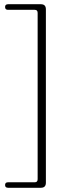

<svg xmlns="http://www.w3.org/2000/svg" viewBox="-20 -760 327 908"><path d="M158 87.5V-699Q158 -713.5 144.5 -713.5H18Q4 -713.5 4 -727Q4 -740 18 -740H173.5Q197 -740 197 -716V104Q197 128 173.5 128H18Q4 128 4 115Q4 102 18 102H144.5Q158 102 158 87.5Z"/></svg>

Font: Fraunces 9pt Soft Thin
Style: Regular
Weight: 100
Version: Version 1.000;[b76b70a41]